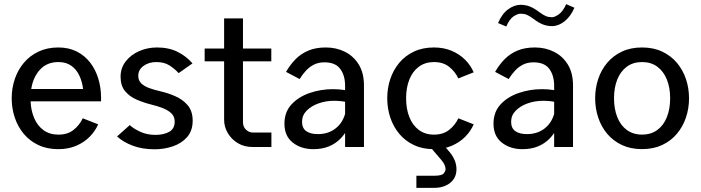

<svg xmlns="http://www.w3.org/2000/svg" viewBox="-20 -699 3334 913"><path d="M125.4 -217H460.6V-233.8Q460.6 -282 447.4 -325.2Q434.3 -368.3 408.5 -401.7Q382.6 -435.1 344.7 -454.2Q306.8 -473.3 257.3 -473.3Q204.5 -473.3 163.2 -453.7Q122 -434.2 93.5 -400.5Q65.1 -366.9 50.4 -323.3Q35.6 -279.8 35.6 -231.6Q35.6 -183.5 50.2 -140Q64.7 -96.4 93 -62.5Q121.3 -28.6 162.6 -9.2Q203.9 10.3 257.7 10.3Q305 10.3 342.6 -5.9Q380.1 -22 406.6 -48.9Q433 -75.8 446.8 -107.8L373.5 -136.5Q358.3 -104.2 330 -81.5Q301.7 -58.8 258.1 -58.8Q215.9 -58.8 187 -80Q158 -101.3 142.6 -137.3Q127.3 -173.3 125.4 -217ZM128.5 -275.8Q137.4 -332.2 170.3 -368Q203.2 -403.9 258.1 -403.9Q294.5 -403.9 318.9 -386.4Q343.4 -369 357.1 -340Q370.9 -311 375.1 -275.8Z M895.3 -397.5Q867.3 -430.7 825.3 -452Q783.2 -473.3 726.7 -473.3Q681 -473.3 641.5 -455.8Q601.9 -438.4 577.7 -407Q553.4 -375.6 553.4 -333.9Q553.4 -291.1 574.9 -265.4Q596.4 -239.7 629.7 -225.3Q663 -210.9 698.7 -202Q728.2 -194.9 753.7 -185Q779.1 -175.2 794.9 -160Q810.7 -144.8 810.7 -120.8Q810.7 -86.4 784.3 -72Q757.8 -57.6 719.7 -57.6Q680 -57.6 648.4 -71.8Q616.8 -86.1 596.9 -104L536.6 -50.2Q566.9 -22.6 612.1 -5.9Q657.2 10.9 715.3 10.9Q760.8 10.9 802.3 -3.3Q843.8 -17.4 870 -47.4Q896.2 -77.5 896.2 -125Q896.2 -170.8 872.3 -198.8Q848.3 -226.7 812.2 -242.1Q776 -257.6 739.6 -265.6Q712.6 -271.9 689.3 -280.3Q665.9 -288.8 651.7 -302.6Q637.5 -316.5 637.5 -338.5Q637.5 -367.4 662.4 -385.6Q687.4 -403.9 723.2 -403.9Q760.7 -403.9 785.6 -388Q810.5 -372.1 829.5 -351.3Z M1270.6 -68.7H1182.7Q1164.3 -68.7 1149.8 -82.3Q1135.4 -96 1135.4 -118.4V-611.5H1045.7V-129.9Q1045.7 -95.8 1063.2 -66.1Q1080.7 -36.4 1111.1 -18.2Q1141.5 0 1180.9 0H1270.6ZM953.2 -407.3H1270.1V-468.2H953.2Z M1710.7 -292.5Q1710.7 -352.1 1686 -392.2Q1661.3 -432.4 1620.2 -452.8Q1579.2 -473.3 1529.2 -473.3Q1481.6 -473.3 1446.4 -458.4Q1411.1 -443.6 1385.5 -417.5Q1359.8 -391.4 1340.2 -357.2L1404.7 -323.1Q1418.9 -345.9 1435.7 -363.9Q1452.6 -381.8 1473.9 -392.2Q1495.2 -402.6 1522.8 -402.6Q1574.8 -402.6 1597.9 -371.4Q1621 -340.1 1621 -290.9V0H1710.7ZM1660.5 -165 1623.8 -168.4Q1612.7 -118.1 1577.5 -89.7Q1542.4 -61.3 1491.8 -61.3Q1456.4 -61.3 1436.3 -75.4Q1416.3 -89.4 1416.3 -120Q1416.3 -150.5 1438.2 -172.8Q1460.1 -195.1 1494.9 -207.4Q1529.6 -219.7 1568.4 -219.7Q1586.1 -219.7 1604 -217.7Q1622 -215.6 1638.2 -211.3L1668.2 -259.9Q1642.9 -266.9 1617.3 -271Q1591.6 -275 1562.9 -275Q1505.5 -275 1452.6 -256.9Q1399.8 -238.8 1366.2 -202.6Q1332.6 -166.3 1332.6 -110.9Q1332.6 -51.8 1372.3 -20.8Q1411.9 10.3 1470.2 10.3Q1511.8 10.3 1543.7 -2.8Q1575.6 -15.8 1598.8 -39.5Q1622.1 -63.1 1637.3 -95.2Q1652.5 -127.3 1660.5 -165Z M2043.8 -58.8Q2001.5 -58.8 1971.8 -81Q1942 -103.1 1926.6 -142.2Q1911.1 -181.3 1911.1 -231.6Q1911.1 -282.1 1926.6 -320.9Q1942 -359.7 1971.8 -381.8Q2001.5 -403.9 2043.8 -403.9Q2087.5 -403.9 2115.9 -381.1Q2144.4 -358.4 2159.5 -326.2L2232.5 -355.1Q2218.8 -387.3 2192.4 -414.2Q2165.9 -441.1 2128.3 -457.2Q2090.8 -473.3 2043.5 -473.3Q1989.7 -473.3 1948.4 -453.7Q1907 -434.2 1878.8 -400.5Q1850.5 -366.9 1835.9 -323.3Q1821.4 -279.8 1821.4 -231.6Q1821.4 -183.5 1835.9 -140Q1850.5 -96.4 1878.8 -62.5Q1907 -28.6 1948.4 -9.2Q1989.7 10.3 2043.5 10.3Q2090.8 10.3 2128.3 -5.9Q2165.9 -22 2192.4 -48.9Q2218.8 -75.8 2232.5 -107.8L2159.5 -136.5Q2144.4 -104.2 2115.9 -81.5Q2087.5 -58.8 2043.8 -58.8ZM1960 136.6V194.2H2046.1Q2090.7 194.2 2120.6 170.6Q2150.6 147 2150.6 105.3Q2150.6 83.4 2141.7 62.4Q2132.9 41.5 2117.2 23.2L2065.9 -36.9L2028.4 2.9L2079.7 63Q2090.4 75.3 2094.6 86.5Q2098.8 97.8 2098.8 105.3Q2098.8 114.4 2089.9 125.5Q2081 136.6 2046.1 136.6Z M2704.8 -292.5Q2704.8 -352.1 2680.1 -392.2Q2655.4 -432.4 2614.3 -452.8Q2573.3 -473.3 2523.4 -473.3Q2475.7 -473.3 2440.5 -458.4Q2405.3 -443.6 2379.6 -417.5Q2353.9 -391.4 2334.4 -357.2L2398.8 -323.1Q2413 -345.9 2429.9 -363.9Q2446.7 -381.8 2468 -392.2Q2489.3 -402.6 2517 -402.6Q2568.9 -402.6 2592 -371.4Q2615.1 -340.1 2615.1 -290.9V0H2704.8ZM2654.6 -165 2618 -168.4Q2606.8 -118.1 2571.7 -89.7Q2536.6 -61.3 2486 -61.3Q2450.5 -61.3 2430.5 -75.4Q2410.5 -89.4 2410.5 -120Q2410.5 -150.5 2432.4 -172.8Q2454.3 -195.1 2489 -207.4Q2523.7 -219.7 2562.6 -219.7Q2580.2 -219.7 2598.2 -217.7Q2616.1 -215.6 2632.4 -211.3L2662.3 -259.9Q2637.1 -266.9 2611.4 -271Q2585.8 -275 2557 -275Q2499.6 -275 2446.8 -256.9Q2393.9 -238.8 2360.3 -202.6Q2326.7 -166.3 2326.7 -110.9Q2326.7 -51.8 2366.4 -20.8Q2406.1 10.3 2464.4 10.3Q2506 10.3 2537.8 -2.8Q2569.7 -15.8 2593 -39.5Q2616.2 -63.1 2631.4 -95.2Q2646.6 -127.3 2654.6 -165ZM2348.3 -589.4 2387.4 -572.9Q2403 -608.8 2422.2 -621.3Q2441.5 -633.9 2455 -633.9Q2472.1 -633.9 2484.4 -629Q2496.8 -624.2 2517.4 -608.8Q2539.2 -592 2560 -583.4Q2580.8 -574.8 2605.3 -574.8Q2635.8 -574.8 2664.9 -597.9Q2693.9 -621.1 2711.5 -662.3L2672.3 -679.3Q2657.3 -645 2637.5 -631Q2617.7 -617.1 2605.3 -617.1Q2588.4 -617.1 2575.7 -622.4Q2562.9 -627.7 2542.9 -642.6Q2520.1 -659.9 2499.7 -668Q2479.3 -676.1 2455 -676.1Q2425.7 -676.1 2396.4 -654.8Q2367.1 -633.5 2348.3 -589.4Z M3033 -403.9Q3076 -403.9 3105.7 -381.8Q3135.4 -359.7 3151.1 -320.9Q3166.7 -282.1 3166.7 -231.6Q3166.7 -181.3 3151.2 -142.2Q3135.6 -103.1 3105.9 -81.1Q3076.2 -59 3033 -59Q2990.4 -59 2960.5 -81.1Q2930.7 -103.1 2915.2 -142.2Q2899.8 -181.3 2899.8 -231.6Q2899.8 -282.1 2915.2 -320.9Q2930.7 -359.7 2960.5 -381.8Q2990.4 -403.9 3033 -403.9ZM3033 -473.3Q2978.9 -473.3 2937.4 -453.7Q2895.9 -434.2 2867.5 -400.5Q2839.1 -366.9 2824.6 -323.3Q2810.1 -279.8 2810.1 -231.6Q2810.1 -183.5 2824.6 -140Q2839.1 -96.4 2867.5 -62.6Q2895.9 -28.8 2937.5 -9.4Q2979.1 10.1 3033 10.1Q3087 10.1 3128.6 -9.4Q3170.2 -28.8 3198.6 -62.6Q3227.1 -96.4 3241.8 -140Q3256.5 -183.5 3256.5 -231.6Q3256.5 -279.8 3241.8 -323.3Q3227.1 -366.9 3198.6 -400.5Q3170.2 -434.2 3128.7 -453.7Q3087.2 -473.3 3033 -473.3Z"/></svg>

Font: Estedad-VF-FD Black
Style: Regular
Weight: 900
Designer: Amin Abedi
Version: Version 4.000